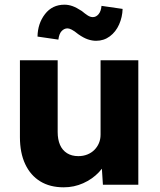

<svg xmlns="http://www.w3.org/2000/svg" viewBox="-20 -788 682 819"><path d="M65 -203V-531H226V-225Q226 -193 236 -170Q246 -147 266 -134.5Q286 -122 314 -122Q335 -122 352.5 -129Q370 -136 382.5 -148.5Q395 -161 402 -177.5Q409 -194 409 -214V-531H570V0H419L412 -109L442 -121Q430 -83 402 -53.5Q374 -24 335 -6.5Q296 11 252 11Q193 11 151.5 -14.5Q110 -40 87.5 -88Q65 -136 65 -203ZM314 -642Q297 -656 286 -661.5Q275 -667 268 -667Q254 -667 243 -655.5Q232 -644 229 -619L140 -632Q141 -688 172 -728Q203 -768 255 -768Q272 -768 289 -762Q306 -756 329 -741Q342 -730 353.5 -722.5Q365 -715 376 -715Q390 -715 400.5 -727.5Q411 -740 413 -763L503 -750Q502 -715 488 -683.5Q474 -652 448.5 -633Q423 -614 390 -614Q373 -614 355 -620Q337 -626 314 -642Z"/></svg>

Font: Mach
Style: Bold
Weight: 700
Version: Version 1.002